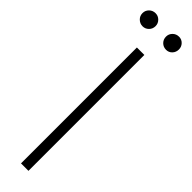

<svg xmlns="http://www.w3.org/2000/svg" viewBox="-310 -840 820 820"><g transform="rotate(45 100.0 -430.0)"><path d="M77 0V-700H122V0ZM30 -781Q14 -781 2 -792.5Q-10 -804 -10 -821Q-10 -837 1.5 -848.5Q13 -860 30 -860Q46 -860 57.5 -848.5Q69 -837 69 -821Q69 -804 57.5 -792.5Q46 -781 30 -781ZM172 -781Q155 -781 143.5 -792.5Q132 -804 132 -821Q132 -837 143.5 -848.5Q155 -860 172 -860Q188 -860 199 -848.5Q210 -837 210 -821Q210 -804 199 -792.5Q188 -781 172 -781Z"/></g></svg>

Font: DM Sans 18pt ExtraLight
Style: Regular
Weight: 250
Designer: Colophon Foundry, Jonny Pinhorn
Foundry: Colophon Foundry
Version: Version 4.004;gftools[0.9.30]